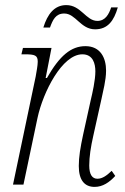

<svg xmlns="http://www.w3.org/2000/svg" viewBox="-20 -724 492 753"><path d="M353 -609C403 -609 427 -643 442 -695H416C407 -668 393 -642 362 -642C317 -642 298 -704 240 -704C193 -704 166 -668 150 -616H176C187 -646 198 -671 232 -671C277 -671 296 -609 353 -609ZM351 9C383 9 409 -9 432 -34L418 -54C399 -36 382 -23 362 -23C342 -23 330 -39 330 -75C330 -109 336 -148 346 -192L378 -336C384 -366 396 -409 396 -447C396 -497 374 -543 315 -543C259 -543 214 -506 164 -418H159L182 -536H70L64 -511H77C117 -511 128 -507 128 -482C128 -467 123 -442 120 -424L31 0H72L127 -261C149 -364 224 -511 303 -511C345 -511 354 -474 354 -444C354 -409 342 -357 336 -332L306 -196C295 -145 289 -108 289 -73C289 -17 312 9 351 9Z"/></svg>

Font: Noto Serif Condensed ExtraLight
Style: Italic
Weight: 200
Width: 3
Italic angle: -12°
Designer: Monotype Design Team
Foundry: Monotype Imaging Inc.
Version: Version 2.013